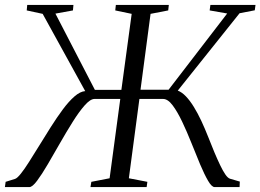

<svg xmlns="http://www.w3.org/2000/svg" viewBox="-37 -763 1062 783"><path d="M-17 0 -14 -21.5 24.5 -33.5Q33.5 -36.5 48.2 -55Q63 -73.5 81.5 -102.8Q100 -132 121 -166Q145.5 -206 170.2 -245Q195 -284 219.2 -316.8Q243.5 -349.5 266.8 -369.8Q290 -390 310.5 -391.5L137 -706.5L72 -720.5L74 -743H262.5L260.5 -720.5L189 -707.5L350 -396.5H458L500 -706.5L433 -720.5L435.5 -743H651.5L649 -720.5L577 -706.5L536 -397H650.5L889.5 -708L818 -720.5L821 -743H1005L1002 -721L940 -709L688 -393.5Q705 -387 721.2 -370Q737.5 -353 753.2 -327.5Q769 -302 783.8 -270.5Q798.5 -239 812.5 -203.5Q825 -171.5 837.2 -142.2Q849.5 -113 860.8 -89.5Q872 -66 882.2 -51.2Q892.5 -36.5 901.5 -34L941 -22.5L940 0H838.5Q826.5 0 811.5 -25.8Q796.5 -51.5 779.2 -92.5Q762 -133.5 743.8 -179.5Q725.5 -225.5 706 -266.5Q686.5 -307.5 667 -333.5Q647.5 -359.5 628 -359.5H531.5L488.5 -36L564 -21.5L561 0H332L335.5 -21.5L410 -36L453.5 -359.5H348.5Q331.5 -359.5 308.5 -333.5Q285.5 -307.5 259.8 -266.5Q234 -225.5 207.8 -179.5Q181.5 -133.5 157.5 -92.5Q133.5 -51.5 114.2 -25.8Q95 0 82.5 0Z"/></svg>

Font: Merriweather 120pt Light
Style: Italic
Weight: 300
Italic angle: -7.8°
Version: Version 2.101